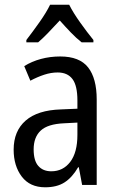

<svg xmlns="http://www.w3.org/2000/svg" viewBox="-20 -786 500 816"><path d="M236 -546Q318 -546 354.5 -499.5Q391 -453 391 -363V0H329L315 -75H312Q287 -32 254.5 -11Q222 10 172 10Q107 10 72.5 -35.5Q38 -81 38 -150Q38 -229 89 -273.5Q140 -318 239 -321L309 -324V-359Q309 -422 288 -450Q267 -478 225 -478Q197 -478 168 -468.5Q139 -459 109 -443L83 -505Q115 -525 154 -535.5Q193 -546 236 -546ZM252 -262Q183 -259 153 -231Q123 -203 123 -151Q123 -103 143 -80.5Q163 -58 198 -58Q248 -58 278.5 -98Q309 -138 309 -213V-265ZM274 -766Q291 -732 321 -690Q351 -648 377 -616V-606H327Q304 -624 281 -648Q258 -672 234 -699Q209 -672 185.5 -647.5Q162 -623 142 -606H92V-616Q119 -651 148 -692Q177 -733 193 -766Z"/></svg>

Font: Noto Sans Myanmar Condensed
Style: Regular
Weight: 400
Width: 3
Designer: Monotype Design Team
Foundry: Monotype Imaging Inc.
Version: Version 2.107; ttfautohint (v1.8.4.7-5d5b)